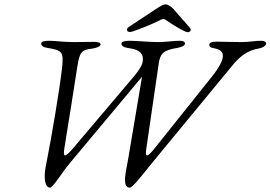

<svg xmlns="http://www.w3.org/2000/svg" viewBox="-20 -842 1234 876"><path d="M574 -696C587 -696 687 -737 712 -751C717 -754 721 -755 725 -755C730 -755 734 -753 738 -750C761 -733 823 -695 836 -695C845 -695 850 -700 850 -706C850 -710 848 -713 844 -718L772 -800C762 -811 748 -822 735 -822C725 -822 715 -816 690 -800L566 -718C561 -714 559 -710 559 -706C559 -700 565 -696 574 -696ZM208 14C222 14 262 -54 298 -97L628 -492L564 -112C556 -64 534 14 572 14C586 14 635 -51 670 -94L1040 -543C1080 -592 1115 -612 1157 -620C1180 -624 1194 -634 1194 -643C1194 -651 1187 -656 1171 -656C1140 -656 1121 -650 1080 -650C1046 -650 983 -652 966 -652C950 -652 935 -648 935 -639C935 -629 939 -625 960 -621C1007 -612 1016 -579 945 -490L686 -166C669 -144 657 -133 651 -133C645 -133 644 -144 648 -167L704 -551C711 -597 724 -613 787 -623C810 -627 824 -634 824 -643C824 -651 817 -656 801 -656C769 -656 739 -650 701 -650C662 -650 600 -656 570 -656C554 -656 534 -653 534 -644C534 -633 544 -626 564 -623C614 -616 632 -602 632 -570C632 -551 621 -528 584 -485L313 -165C295 -144 283 -133 277 -133C271 -133 270 -144 274 -167C294 -293 314 -415 333 -539C343 -602 351 -615 399 -620C417 -622 439 -630 439 -639C439 -647 428 -651 412 -651C390 -651 354 -650 318 -650C267 -650 231 -656 205 -656C185 -656 168 -654 168 -643C168 -632 179 -626 199 -623C265 -612 272 -606 262 -523C250 -422 217 -226 188 -78C180 -37 183 14 208 14Z"/></svg>

Font: EB Garamond
Style: Italic
Weight: 400
Italic angle: -17.2°
Designer: Georg Duffner and Octavio Pardo
Foundry: Georg Duffner
Version: Version 1.000;PS 001.000;hotconv 1.0.88;makeotf.lib2.5.64775